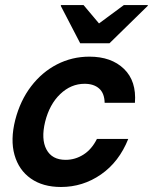

<svg xmlns="http://www.w3.org/2000/svg" viewBox="-20 -736 610 766"><path d="M223.3 10Q150.8 10 102.9 -23.8Q55 -57.5 37.9 -117.9Q20.8 -178.3 40.8 -257.5Q60.8 -335 104.2 -391.7Q147.5 -448.3 207.5 -479.2Q267.5 -510 336.7 -510Q424.2 -510 474.6 -461.2Q525 -412.5 518.3 -325.8H397.5Q396.7 -364.2 375.4 -382.9Q354.2 -401.7 317.5 -401.7Q263.3 -401.7 220.4 -360.8Q177.5 -320 160 -250Q143.3 -180.8 165.4 -139.6Q187.5 -98.3 241.7 -98.3Q280 -98.3 312.9 -119.2Q345.8 -140 366.7 -181.7H491.7Q455 -90 382.9 -40Q310.8 10 223.3 10ZM300 -563.3 222.5 -712.5 223.3 -715.8H313.3L375 -642.5L474.2 -715.8H570L569.2 -712.5L416.7 -563.3Z"/></svg>

Font: Funnel Sans SemiBold
Style: Italic
Weight: 600
Italic angle: -14.036°
Designer: NORD ID, Kristian Moeller
Foundry: Dicotype
Version: Version 1.000